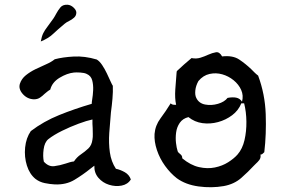

<svg xmlns="http://www.w3.org/2000/svg" viewBox="-20 -778 1226 810"><path d="M532 -21Q519 0 493 5Q467 10 440 1.5Q413 -7 395 -28Q377 -49 378 -79Q374 -76 369.5 -72.5Q365 -69 361 -66Q330 -41 294.5 -19.5Q259 2 211 0Q191 -1 169 -5.5Q147 -10 130 -23Q105 -43 93.5 -79.5Q82 -116 86 -156Q90 -196 110 -225Q164 -266 229.5 -292.5Q295 -319 367 -340Q367 -344 367.5 -348.5Q368 -353 369 -359Q372 -376 373 -398Q374 -420 369 -439Q364 -458 346 -466Q336 -471 318.5 -472Q301 -473 292 -472Q263 -469 231.5 -450Q200 -431 192 -400Q185 -396 179.5 -391.5Q174 -387 168 -382Q159 -373 148.5 -366Q138 -359 123 -359Q95 -360 76 -381.5Q57 -403 64 -425Q71 -446 89 -460.5Q107 -475 129.5 -486Q152 -497 174 -506.5Q196 -516 211 -528Q245 -537 291 -539.5Q337 -542 388 -527Q400 -520 411 -503.5Q422 -487 431 -468Q440 -449 446.5 -434.5Q453 -420 456 -416Q457 -391 454.5 -362Q452 -333 448 -304Q444 -261 441 -217.5Q438 -174 443.5 -135Q449 -96 469 -66Q488 -62 506.5 -51.5Q525 -41 532 -21ZM370 -189Q372 -200 371.5 -212.5Q371 -225 371 -238Q370 -247 370 -256Q370 -265 370 -274Q346 -269 311 -256Q276 -243 241.5 -226Q207 -209 184 -191Q168 -178 164 -148Q160 -118 165 -96Q185 -74 209 -77Q233 -80 257 -88Q266 -91 274.5 -93.5Q283 -96 292 -97Q304 -115 321 -126.5Q338 -138 352.5 -151.5Q367 -165 370 -189ZM152 -603Q156 -625 162.5 -638Q169 -651 179.5 -664.5Q190 -678 206 -701Q209 -705 211.5 -710Q214 -715 217 -720Q225 -735 235 -747Q245 -759 265 -758Q279 -757 290.5 -746Q302 -735 302 -725Q302 -712 292.5 -703.5Q283 -695 271.5 -689.5Q260 -684 253 -678Q223 -653 203.5 -634.5Q184 -616 152 -603Z M1095 -136Q1091 -133 1088 -129.5Q1085 -126 1079 -126Q1081 -112 1074 -103Q1067 -94 1059 -87Q1057 -85 1054.5 -82.5Q1052 -80 1050 -78Q1028 -54 998 -27.5Q968 -1 924 7Q872 16 817.5 8.5Q763 1 726 -26Q699 -47 676.5 -78Q654 -109 642 -145Q630 -181 632 -213Q635 -249 657 -278.5Q679 -308 700 -342Q706 -336 714.5 -336Q723 -336 723 -336Q717 -363 719.5 -400.5Q722 -438 725 -472Q726 -476 726 -478Q741 -492 756.5 -506Q772 -520 788 -533Q808 -529 825.5 -534.5Q843 -540 858 -547Q876 -555 891 -557.5Q906 -560 917 -540Q962 -545 989 -527Q1016 -509 1040 -486Q1047 -479 1054 -472Q1061 -465 1069 -459Q1098 -381 1101 -296.5Q1104 -212 1095 -136ZM998 -342Q986 -312 959.5 -292Q933 -272 900 -263Q867 -254 834 -258.5Q801 -263 775 -284Q751 -278 738.5 -260Q726 -242 723 -219Q720 -196 722.5 -175Q725 -154 729 -142Q730 -137 733 -134.5Q736 -132 739 -129Q743 -126 746 -122Q749 -118 749 -110Q784 -81 819.5 -73Q855 -65 886.5 -71.5Q918 -78 942.5 -93.5Q967 -109 982 -126Q1003 -150 1011.5 -187Q1020 -224 1019.5 -265Q1019 -306 1010 -342ZM1001 -349Q1008 -375 997.5 -398.5Q987 -422 965.5 -439.5Q944 -457 917.5 -464.5Q891 -472 864 -466Q837 -460 817 -436Q806 -416 804 -396.5Q802 -377 808 -365Q819 -342 845.5 -337Q872 -332 899.5 -340Q927 -348 940 -365Q961 -369 976.5 -366Q992 -363 1001 -349Z"/></svg>

Font: Yuji Mai
Style: Regular
Weight: 400
Designer: Kataoka Yuji
Foundry: Kinuta Font Factory
Version: Version 3.002